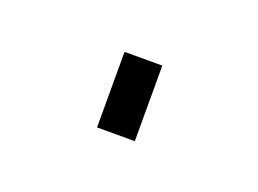

<svg xmlns="http://www.w3.org/2000/svg" viewBox="-34 -136 257 191"><g transform="rotate(20 95.0 -40.0)"><path d="M75 0V-80H115V0Z"/></g></svg>

Font: TitilliumWeb ExtraLight
Style: Regular
Weight: 400
Designer: Mohamed Gaber, Accademia di Belle Arti di Urbino and others
Foundry: Kief Type Foundry, Accademia di Belle Arti di Urbino and others
Version: Version 3.000; ttfautohint (v1.8.2)